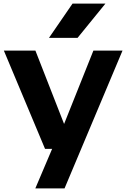

<svg xmlns="http://www.w3.org/2000/svg" viewBox="-20 -828 704 1068"><path d="M230.5 0 1.5 -546.5H177L336.5 -138.5L499.5 -546.5H661.5L339 220H176.5L270 0ZM252.5 -617.5 383.5 -808H566.5L411.5 -617.5Z"/></svg>

Font: Encode Sans Expanded
Style: Bold
Weight: 700
Width: 7
Designer: Multiple Designers
Foundry: Impallari Type
Version: Version 3.000; ttfautohint (v1.8.3) -l 8 -r 50 -G 200 -x 14 